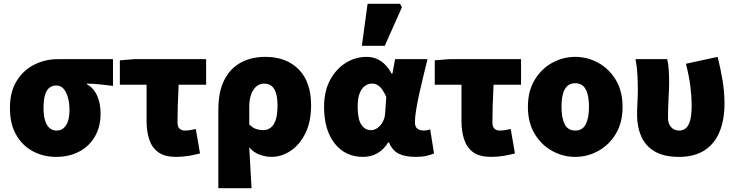

<svg xmlns="http://www.w3.org/2000/svg" viewBox="-20 -810 3854 1006"><path d="M274 12Q207 12 152 -17.5Q97 -47 64.5 -104Q32 -161 32 -244Q32 -330 68 -387Q104 -444 161 -472Q218 -500 282 -500H572V-360Q532 -365 503 -368Q474 -371 436 -372V-368Q471 -349 489 -308.5Q507 -268 507 -216Q507 -146 477.5 -95Q448 -44 395.5 -16Q343 12 274 12ZM276 -126Q298 -126 313 -138.5Q328 -151 336 -175Q344 -199 344 -234Q344 -270 336 -299Q328 -328 313 -345Q298 -362 276 -362Q254 -362 239 -350.5Q224 -339 216 -313Q208 -287 208 -244Q208 -206 216 -179.5Q224 -153 239 -139.5Q254 -126 276 -126Z M902 12Q844 12 810.5 -11.5Q777 -35 762.5 -77.5Q748 -120 748 -176V-366H608V-494L684 -500H1060V-366H916Q913 -309 911.5 -256Q910 -203 910 -170Q910 -145 921 -135.5Q932 -126 948 -126Q962 -126 975 -128Q988 -130 1006 -134L1028 -6Q1001 1 969.5 6.5Q938 12 902 12Z M1124 176V-233Q1124 -331 1156 -392.5Q1188 -454 1243.5 -483Q1299 -512 1370 -512Q1481 -512 1545.5 -446Q1610 -380 1610 -258Q1610 -172 1580 -111.5Q1550 -51 1502.5 -19.5Q1455 12 1402 12Q1374 12 1342 1Q1310 -10 1286 -38Q1288 -2 1290 34.5Q1292 71 1294 106.5Q1296 142 1298 176ZM1360 -128Q1380 -128 1397 -140Q1414 -152 1424 -180Q1434 -208 1434 -256Q1434 -297 1426 -322.5Q1418 -348 1402.5 -360Q1387 -372 1364 -372Q1340 -372 1322.5 -356.5Q1305 -341 1295.5 -314Q1286 -287 1286 -252V-158Q1304 -140 1322.5 -134Q1341 -128 1360 -128Z M1882 12Q1789 12 1733.5 -58.5Q1678 -129 1678 -250Q1678 -332 1709.5 -390.5Q1741 -449 1791.5 -480.5Q1842 -512 1900 -512Q1927 -512 1950.5 -503Q1974 -494 1994.5 -474.5Q2015 -455 2032 -424H2036L2050 -500H2220Q2210 -459 2198.5 -412.5Q2187 -366 2177 -320Q2167 -274 2160.5 -235Q2154 -196 2154 -170Q2154 -145 2167.5 -135.5Q2181 -126 2202 -126Q2209 -126 2217 -127.5Q2225 -129 2234 -132L2254 -6Q2239 1 2215 6.5Q2191 12 2158 12Q2103 12 2069.5 -4.5Q2036 -21 2018 -64H2014Q1967 12 1882 12ZM1924 -128Q1942 -128 1958.5 -140Q1975 -152 1986 -172.5Q1997 -193 1998 -218L2004 -302Q1995 -322 1984.5 -338Q1974 -354 1960.5 -363Q1947 -372 1928 -372Q1910 -372 1893 -360.5Q1876 -349 1865 -322.5Q1854 -296 1854 -252Q1854 -185 1873.5 -156.5Q1893 -128 1924 -128ZM1876 -570 1906 -790H2076L2086 -772L1996 -570Z M2552 12Q2494 12 2460.5 -11.5Q2427 -35 2412.5 -77.5Q2398 -120 2398 -176V-366H2258V-494L2334 -500H2710V-366H2566Q2563 -309 2561.5 -256Q2560 -203 2560 -170Q2560 -145 2571 -135.5Q2582 -126 2598 -126Q2612 -126 2625 -128Q2638 -130 2656 -134L2678 -6Q2651 1 2619.5 6.5Q2588 12 2552 12Z M2994 12Q2930 12 2873.5 -19Q2817 -50 2781.5 -108.5Q2746 -167 2746 -250Q2746 -333 2781.5 -391.5Q2817 -450 2873.5 -481Q2930 -512 2994 -512Q3058 -512 3114.5 -481Q3171 -450 3206.5 -391.5Q3242 -333 3242 -250Q3242 -167 3206.5 -108.5Q3171 -50 3114.5 -19Q3058 12 2994 12ZM2994 -126Q3033 -126 3049.5 -159.5Q3066 -193 3066 -250Q3066 -288 3059 -316Q3052 -344 3036 -359Q3020 -374 2994 -374Q2968 -374 2952 -359Q2936 -344 2929 -316Q2922 -288 2922 -250Q2922 -193 2938.5 -159.5Q2955 -126 2994 -126Z M3538 12Q3458 12 3409.5 -17Q3361 -46 3339.5 -96Q3318 -146 3318 -207Q3318 -241 3320 -274Q3322 -307 3322 -340Q3322 -370 3320 -414Q3318 -458 3310 -500H3476Q3482 -475 3484 -442.5Q3486 -410 3486 -374Q3486 -347 3483 -295Q3480 -243 3480 -192Q3480 -172 3487.5 -157Q3495 -142 3508 -134Q3521 -126 3538 -126Q3561 -126 3575.5 -140Q3590 -154 3597 -183Q3604 -212 3604 -258Q3604 -303 3597.5 -356Q3591 -409 3574 -476L3740 -512Q3755 -454 3765.5 -391Q3776 -328 3776 -267Q3776 -182 3750 -119Q3724 -56 3671 -22Q3618 12 3538 12Z"/></svg>

Font: Source Sans 3 Black
Style: Regular
Weight: 900
Designer: Paul D. Hunt
Foundry: Adobe
Version: Version 3.046;hotconv 1.0.118;makeotfexe 2.5.65603